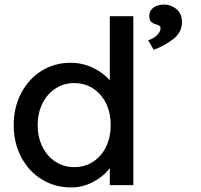

<svg xmlns="http://www.w3.org/2000/svg" viewBox="-20 -811 881 841"><path d="M564 0H461V-125H481Q481 -99 455 -67Q429 -35 385 -12.5Q341 10 291 10Q221 10 163.5 -25Q106 -60 73 -122.5Q40 -185 40 -263Q40 -341 73 -403.5Q106 -466 162.5 -501Q219 -536 288 -536Q343 -536 389.5 -513Q436 -490 463.5 -456Q491 -422 491 -391L461 -389V-740H564ZM465 -263Q465 -315 445 -357Q425 -399 388.5 -423Q352 -447 305 -447Q259 -447 222.5 -423Q186 -399 165.5 -357Q145 -315 145 -263Q145 -211 165.5 -169Q186 -127 222.5 -103Q259 -79 305 -79Q352 -79 388.5 -103Q425 -127 445 -169Q465 -211 465 -263ZM683 -687Q683 -695 678.5 -698Q674 -701 664 -704Q650 -708 642 -715.5Q634 -723 634 -742Q634 -765 652.5 -778Q671 -791 699 -791Q729 -791 753 -771Q777 -751 777 -714Q777 -668 736.5 -638Q696 -608 653 -593L629 -635Q649 -640 666 -655.5Q683 -671 683 -687Z"/></svg>

Font: Lexend
Style: Regular
Weight: 400
Designer: Thomas Jockin
Foundry: Lexend
Version: Version 1.000